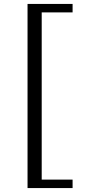

<svg xmlns="http://www.w3.org/2000/svg" viewBox="-20 -773 449 976"><path d="M349 183H120V-753H349V-710H192V140H349Z"/></svg>

Font: Tiro Devanagari Hindi
Style: Italic
Weight: 400
Italic angle: -11°
Designer: Devanagari: John Hudson & Fiona Ross, assisted by Paul Hanslow. Latin: John Hudson with Paul Hanslow, assisted by Kaja S
Foundry: Tiro Typeworks Ltd.
Version: Version 1.52